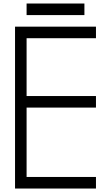

<svg xmlns="http://www.w3.org/2000/svg" viewBox="-20 -1087 640 1107"><path d="M533.3 -66.7V0H66.7V-933.3H533.3V-866.7H133.3V-533.3H533.3V-466.7H133.3V-66.7ZM133.3 -1000V-1066.7H466.7V-1000Z"/></svg>

Font: Galmuri14 Regular
Style: Regular
Weight: 400
Designer: Lee Minseo (quiple)
Version: Version 2.399;hotconv 1.1.1;makeotfexe 2.6.0 DEVELOPMENT